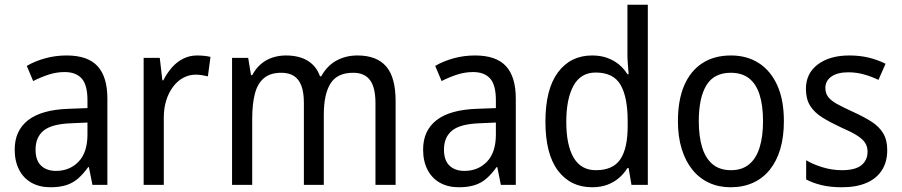

<svg xmlns="http://www.w3.org/2000/svg" viewBox="-20 -780 3804 810"><path d="M261 -546Q350 -546 391.5 -501Q433 -456 433 -364V0H370L355 -75H352Q332 -47 310 -27.5Q288 -8 259.5 1Q231 10 193 10Q147 10 113 -9Q79 -28 60.5 -64Q42 -100 42 -149Q42 -229 98.5 -273Q155 -317 269 -321L349 -324V-357Q349 -422 324.5 -449Q300 -476 253 -476Q218 -476 184.5 -465Q151 -454 120 -438L93 -502Q127 -522 170.5 -534Q214 -546 261 -546ZM281 -260Q198 -257 164 -229Q130 -201 130 -149Q130 -103 153.5 -81Q177 -59 216 -59Q274 -59 311.5 -98Q349 -137 349 -213V-263Z M811 -546Q825 -546 840.5 -544.5Q856 -543 868 -540L857 -458Q845 -461 831.5 -463Q818 -465 805 -465Q778 -465 753.5 -452Q729 -439 710.5 -414.5Q692 -390 681.5 -357Q671 -324 671 -284V0H586V-536H654L665 -441H669Q684 -471 705 -495Q726 -519 753 -532.5Q780 -546 811 -546Z M1488 -546Q1569 -546 1609 -500Q1649 -454 1649 -353V0H1564V-345Q1564 -411 1541 -442Q1518 -473 1470 -473Q1403 -473 1374.5 -428Q1346 -383 1346 -296V0H1262V-346Q1262 -390 1251.5 -418Q1241 -446 1220 -459.5Q1199 -473 1167 -473Q1120 -473 1093 -450Q1066 -427 1055 -383.5Q1044 -340 1044 -279V0H959V-536H1027L1039 -463H1044Q1059 -491 1080.5 -509.5Q1102 -528 1129 -537Q1156 -546 1186 -546Q1242 -546 1278.5 -523.5Q1315 -501 1330 -458H1335Q1360 -503 1399.5 -524.5Q1439 -546 1488 -546Z M1984 -546Q2073 -546 2114.5 -501Q2156 -456 2156 -364V0H2093L2078 -75H2075Q2055 -47 2033 -27.5Q2011 -8 1982.5 1Q1954 10 1916 10Q1870 10 1836 -9Q1802 -28 1783.5 -64Q1765 -100 1765 -149Q1765 -229 1821.5 -273Q1878 -317 1992 -321L2072 -324V-357Q2072 -422 2047.5 -449Q2023 -476 1976 -476Q1941 -476 1907.5 -465Q1874 -454 1843 -438L1816 -502Q1850 -522 1893.5 -534Q1937 -546 1984 -546ZM2004 -260Q1921 -257 1887 -229Q1853 -201 1853 -149Q1853 -103 1876.5 -81Q1900 -59 1939 -59Q1997 -59 2034.5 -98Q2072 -137 2072 -213V-263Z M2478 10Q2387 10 2334 -60Q2281 -130 2281 -267Q2281 -404 2334 -475Q2387 -546 2478 -546Q2513 -546 2541 -536Q2569 -526 2590.5 -508.5Q2612 -491 2627 -467H2632Q2631 -484 2629 -506.5Q2627 -529 2627 -545V-760H2713V0H2644L2632 -71H2627Q2612 -47 2591 -29Q2570 -11 2542 -0.5Q2514 10 2478 10ZM2494 -62Q2566 -62 2597 -108Q2628 -154 2628 -248V-269Q2628 -370 2598 -422Q2568 -474 2493 -474Q2430 -474 2399.5 -418.5Q2369 -363 2369 -266Q2369 -168 2400 -115Q2431 -62 2494 -62Z M3287 -269Q3287 -203 3272 -152Q3257 -101 3228 -64.5Q3199 -28 3157 -9Q3115 10 3062 10Q3012 10 2971 -9Q2930 -28 2901 -64Q2872 -100 2856 -151.5Q2840 -203 2840 -269Q2840 -358 2866.5 -419.5Q2893 -481 2943 -513.5Q2993 -546 3064 -546Q3131 -546 3181 -514Q3231 -482 3259 -420.5Q3287 -359 3287 -269ZM2928 -269Q2928 -204 2942.5 -157.5Q2957 -111 2987 -86.5Q3017 -62 3064 -62Q3110 -62 3140 -86.5Q3170 -111 3184.5 -157.5Q3199 -204 3199 -269Q3199 -335 3184.5 -380.5Q3170 -426 3140 -449.5Q3110 -473 3063 -473Q2992 -473 2960 -420Q2928 -367 2928 -269Z M3723 -147Q3723 -96 3700 -61Q3677 -26 3634.5 -8Q3592 10 3532 10Q3483 10 3446 1Q3409 -8 3381 -23V-104Q3409 -87 3449.5 -74.5Q3490 -62 3532 -62Q3588 -62 3614 -83Q3640 -104 3640 -140Q3640 -161 3630 -177Q3620 -193 3595.5 -208.5Q3571 -224 3527 -243Q3482 -264 3449 -284.5Q3416 -305 3398 -333.5Q3380 -362 3380 -405Q3380 -471 3430.5 -508.5Q3481 -546 3563 -546Q3607 -546 3644.5 -537Q3682 -528 3716 -511L3686 -443Q3657 -457 3625 -466Q3593 -475 3559 -475Q3513 -475 3487.5 -457Q3462 -439 3462 -409Q3462 -387 3473.5 -371.5Q3485 -356 3511 -341.5Q3537 -327 3581 -307Q3625 -287 3657 -266.5Q3689 -246 3706 -217.5Q3723 -189 3723 -147Z"/></svg>

Font: Noto Sans Arabic SemiCondensed
Style: Regular
Weight: 400
Width: 4
Designer: Monotype Design Team, Nadine Chahine, Nizar Qandah and Khaled Hosny
Foundry: Monotype Imaging Inc.
Version: Version 2.012